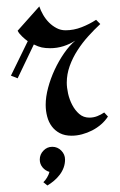

<svg xmlns="http://www.w3.org/2000/svg" viewBox="-20 -418 375 601"><path d="M317.9 -53.2Q309.1 -39.6 296.4 -28.6Q283.7 -17.6 268.6 -9.8Q253.4 -2 236.8 2.4Q220.2 6.8 204.1 6.8Q182.6 6.8 167.2 -1.2Q151.9 -9.3 142.1 -22.5Q132.3 -35.6 127.7 -53.2Q123 -70.8 123 -89.8Q123 -114.7 130.6 -143.3Q138.2 -171.9 151.1 -199.7Q164.1 -227.5 180.7 -251.5Q197.3 -275.4 215.8 -291Q198.7 -279.8 178.5 -273.4Q158.2 -267.1 137.2 -267.1Q122.1 -267.1 110.8 -269.5Q99.6 -272 85.9 -278.8L35.2 -172.9L14.2 -181.2L66.9 -289.1Q58.6 -294.9 49.1 -304Q39.6 -313 35.2 -321.8L103 -397.9Q107.4 -384.8 115.2 -371.3Q123 -357.9 133.5 -347.4Q144 -336.9 157 -330.1Q169.9 -323.2 185.1 -323.2Q210.9 -323.2 235.4 -332.8Q259.8 -342.3 280.8 -356L293.9 -342.8Q275.4 -325.7 256.6 -304.9Q237.8 -284.2 222.7 -260.7Q207.5 -237.3 198.2 -211.4Q189 -185.5 189 -159.2Q189 -144 193.1 -125.2Q197.3 -106.4 206.1 -89.6Q214.8 -72.8 228 -61.3Q241.2 -49.8 259.8 -49.8Q272.5 -49.8 284.4 -54.4Q296.4 -59.1 306.2 -65.9ZM183.6 81.5Q183.6 94.7 179.2 106.7Q174.8 118.7 167 128.9Q159.2 139.2 149.2 147.7Q139.2 156.2 128.4 162.6L115.7 152.3Q122.1 146.5 127.4 137.5Q132.8 128.4 134.8 120.1Q121.6 116.2 113 105.7Q104.5 95.2 104.5 81.5Q104.5 65.4 116 53.5Q127.4 41.5 143.6 41.5Q160.2 41.5 171.9 53.5Q183.6 65.4 183.6 81.5Z"/></svg>

Font: Redressed
Style: Regular
Weight: 400
Designer: Astigmatic (AOETI)
Foundry: Astigmatic (AOETI)
Version: Version 1.001